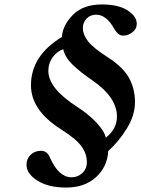

<svg xmlns="http://www.w3.org/2000/svg" viewBox="-20 -727 634 862"><path d="M99 12Q99 -14 117.5 -32Q136 -50 165 -50Q192 -50 205 -18Q244 69 301 69Q329 69 349.5 50Q370 31 370 1Q370 -37 345.5 -70.5Q321 -104 256 -145Q119 -231 119 -344Q119 -477 258 -561Q261 -613 307 -660Q353 -707 438 -707Q511 -707 552.5 -680.5Q594 -654 594 -620Q594 -597 574.5 -582Q555 -567 532 -567Q511 -567 494 -596Q458 -661 412 -661Q386 -661 369 -644Q352 -627 352 -600Q352 -572 375 -542Q398 -512 465 -469Q531 -427 558.5 -378.5Q586 -330 586 -268Q586 -210 550 -151Q514 -92 466 -49Q462 22 411 68.5Q360 115 277 115Q197 115 148 84Q99 53 99 12ZM197 -409Q197 -330 327 -247Q378 -214 413.5 -176Q449 -138 455 -109Q505 -147 505 -204Q505 -290 395 -366Q338 -405 304.5 -438Q271 -471 264 -506Q236 -497 216.5 -470Q197 -443 197 -409Z"/></svg>

Font: Heuristica
Style: Bold Italic
Weight: 700
Italic angle: -13°
Version: Version 1.0.2